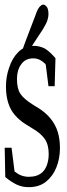

<svg xmlns="http://www.w3.org/2000/svg" viewBox="-21 -793 286 818"><path d="M1.5 -38.6Q0.5 -95.7 -1 -163.6H28.3Q34.7 -107.9 41 -62.5Q49.8 -55.7 57.1 -51.3Q77.1 -39.6 103.5 -39.6Q103.5 -40 104.5 -40Q131.8 -40 150.4 -52Q168.9 -64 177.7 -86.7Q186.5 -109.4 186.5 -136.7Q186.5 -176.8 169.7 -200.9Q152.8 -225.1 119.1 -244.6Q103 -254.4 86.9 -264.6Q61.5 -280.8 43 -302.2Q4.4 -345.7 4.4 -424.8Q4.4 -466.3 17.6 -503.9Q30.8 -545.4 57.1 -571.3Q83.5 -597.7 121.6 -597.7Q148.4 -597.7 171.4 -585.4Q193.8 -570.8 215.3 -544.9Q213.9 -481.9 211.9 -425.8H185.5Q179.7 -467.3 173.8 -519Q173.3 -514.6 172.4 -520.5Q147.9 -544.4 121.1 -544.4Q85.9 -544.4 68.4 -517.6Q51.3 -494.1 51.3 -456.1Q51.3 -414.6 66.2 -392.8Q81.1 -371.1 117.7 -348.1Q127.4 -341.3 139.2 -335Q173.3 -314 194.6 -287.6Q215.8 -261.2 225.1 -230.7Q234.4 -200.2 234.4 -162.6Q234.4 -117.7 219.2 -79.8Q204.1 -42 174.8 -18.8Q145.5 4.4 101.6 4.4Q73.2 4.4 50 -6.6Q26.9 -17.6 1.5 -38.6ZM185.5 -732.4Q185.5 -721.7 181.2 -707.3Q176.8 -692.9 162.1 -668.9Q121.6 -606.9 106.4 -584Q93.8 -563.5 81.1 -544.9L68.4 -561Q77.1 -588.9 86.9 -614.7L107.9 -669.9L129.9 -727.5Q138.7 -753.9 147.5 -763.7Q156.2 -773.4 163.3 -773.4Q170.4 -773.4 178 -764.2Q185.5 -754.9 185.5 -732.4Z"/></svg>

Font: Scarab Serif
Style: Condensed-Light
Weight: 300
Designer: John Roberts
Foundry: Scarab
Version: 1.0